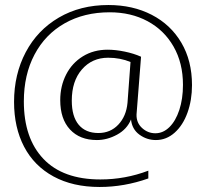

<svg xmlns="http://www.w3.org/2000/svg" viewBox="-20 -689 824 765"><path d="M36 -283Q36 -393 82.5 -481Q129 -569 214.5 -619Q300 -669 412 -669Q509 -669 584.5 -630Q660 -591 702.5 -519Q745 -447 745 -350Q745 -290 727 -240Q709 -190 676 -160.5Q643 -131 601 -131Q565 -131 535.5 -152.5Q506 -174 502 -213Q486 -174 446.5 -152.5Q407 -131 366 -131Q298 -131 259 -173Q220 -215 220 -290Q220 -346 243.5 -392Q267 -438 310 -464.5Q353 -491 409 -491Q440 -491 476.5 -483.5Q513 -476 542 -463L524 -233Q523 -200 546 -179Q569 -158 599 -158Q630 -158 655 -182.5Q680 -207 694.5 -251Q709 -295 709 -351Q709 -438 671.5 -503.5Q634 -569 568 -604.5Q502 -640 417 -640Q315 -640 237.5 -596Q160 -552 117.5 -471.5Q75 -391 75 -285Q75 -138 153 -56Q231 26 380 26Q479 26 571 -9V22Q475 56 377 56Q270 56 193 14Q116 -28 76 -104.5Q36 -181 36 -283ZM488 -279 500 -442Q459 -459 411 -459Q347 -459 306.5 -412.5Q266 -366 266 -288Q266 -225 293.5 -192Q321 -159 372 -159Q420 -159 451.5 -192.5Q483 -226 488 -279Z"/></svg>

Font: Taviraj ExtraLight
Style: Regular
Weight: 275
Designer: Katatrad Team
Foundry: CadsonDemak
Version: Version 1.001